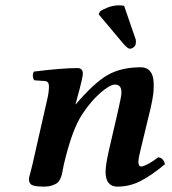

<svg xmlns="http://www.w3.org/2000/svg" viewBox="-20 -692 646 722"><path d="M389.2 -125 423.8 -274.9Q436 -328.1 436.5 -340.8Q438.5 -374 412.1 -374Q394 -374 358.6 -343.8Q323.2 -313.5 289.1 -262.2Q250.5 -204.1 219.7 -71.8Q218.8 -67.4 216.3 -54.2Q213.9 -41 212.4 -34.9Q210.9 -28.8 206.1 -18.6Q201.2 -8.3 194.3 -3.4Q187.5 1.5 175 5.6Q162.6 9.8 146 9.8Q110.4 9.8 99.6 3.4Q88.9 -2.9 88.9 -17.1Q88.9 -21.5 90.8 -30Q92.8 -38.6 96.7 -52.2L101.6 -71.8L158.2 -320.8Q164.1 -346.7 164.1 -367.2Q164.1 -386.2 148.9 -387.2L108.9 -390.1Q104 -397 103.5 -406.7Q103 -416.5 107.9 -422.9Q213.4 -436 271 -436Q291.5 -436 291.5 -415Q291.5 -400.4 269.5 -320.3L264.2 -300.8L265.1 -299.8Q334 -380.9 384.8 -409.9Q435.5 -439 509.8 -439Q531.7 -439 543.7 -425Q555.7 -411.1 557.4 -387Q559.1 -362.8 556.2 -337.9Q553.2 -314.5 545.9 -283.2L509.8 -133.8Q500.5 -97.7 500.5 -82.5Q500.5 -65.9 511.2 -65.9Q519 -65.9 537.8 -75.9Q556.6 -85.9 574.2 -100.1Q584.5 -100.1 591.3 -92.8Q598.1 -85.4 600.1 -74.2Q546.9 -30.3 506.6 -10.3Q466.3 9.8 421.9 9.8Q377 9.8 377 -46.4Q377 -71.3 389.2 -125ZM446.8 -669.9 487.8 -550.8Q491.2 -543.9 491.2 -536.1Q491.2 -534.2 490.7 -530.8Q490.2 -527.3 490.2 -525.9Q488.8 -519 481.9 -513.9Q475.1 -508.8 467.8 -508.8Q460.4 -508.8 442.9 -528.8L351.1 -638.2L356 -648.9Q365.7 -656.2 385.7 -664.1Q405.8 -671.9 428.2 -671.9Q440.9 -671.9 446.8 -669.9Z"/></svg>

Font: Linux Libertine G
Style: Semibold Italic
Weight: 600
Italic angle: -11.5°
Designer: Philipp H. Poll
Foundry: Philipp H. Poll
Version: Version 5.1.1